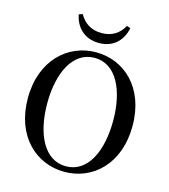

<svg xmlns="http://www.w3.org/2000/svg" viewBox="-138 -1069 1053 1196"><g transform="rotate(15 388.5 -471.5)"><path d="M222 -953C236 -882 287 -813 389 -813C491 -813 541 -882 555 -953L531 -961C503 -909 456 -877 389 -877C322 -877 275 -909 246 -961ZM176 -368C176 -562 248 -717 389 -717C530 -717 601 -562 601 -368C601 -172 530 -18 389 -18C248 -18 176 -172 176 -368ZM389 -753C209 -753 51 -613 51 -368C51 -120 208 18 389 18C571 18 726 -122 726 -368C726 -615 570 -753 389 -753Z"/></g></svg>

Font: Noto Serif CJK SC SemiBold
Style: Regular
Weight: 600
Designer: Ryoko NISHIZUKA 西塚涼子 (kana & ideographs); Frank Grießhammer (Latin, Greek & Cyrillic); Wenlong ZHANG 张文龙 (bopomofo); San
Foundry: Adobe
Version: Version 2.001;hotconv 1.1.0;makeotfexe 2.6.0